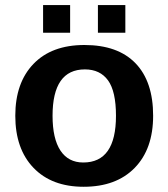

<svg xmlns="http://www.w3.org/2000/svg" viewBox="-20 -712 651 742"><path d="M571.8 -264.6Q571.8 -136.2 500.5 -63.2Q429.2 9.8 303.2 9.8Q179.7 9.8 109.4 -63.5Q39.1 -136.7 39.1 -264.6Q39.1 -392.1 109.4 -465.1Q179.7 -538.1 306.2 -538.1Q435.5 -538.1 503.7 -467.5Q571.8 -397 571.8 -264.6ZM428.2 -264.6Q428.2 -358.9 397.5 -401.4Q366.7 -443.8 308.1 -443.8Q183.1 -443.8 183.1 -264.6Q183.1 -176.3 213.6 -130.1Q244.1 -84 301.8 -84Q428.2 -84 428.2 -264.6ZM358.4 -585.4V-692.4H464.4V-585.4ZM146.5 -585.4V-692.4H251V-585.4Z"/></svg>

Font: Liberation Sans
Style: Bold
Weight: 700
Designer: Steve Matteson
Foundry: Ascender Corporation
Version: Version 2.1.5